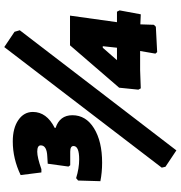

<svg xmlns="http://www.w3.org/2000/svg" viewBox="6 -740 828 879"><g transform="rotate(-90 419.5 -300.0)"><path d="M644 -694 714 -647 721 -623 171 94 96 44 92 27ZM212 -655Q273 -655 310 -629.5Q347 -604 347 -563Q347 -500 274 -463V-459Q332 -440 332 -382Q332 -320 272 -283Q212 -246 115 -246Q70 -246 30 -254L33 -356L44 -365Q89 -351 130 -351Q191 -351 191 -377Q191 -392 165 -392H103L97 -400L110 -495L143 -497Q194 -499 194 -527Q194 -543 165 -543Q139 -543 85 -524H70L58 -619Q133 -655 212 -655ZM788 -393 758 -178H806L812 -166L794 -69L748 -71L746 -9L737 0L621 6L614 -2L626 -72H539L455 -69L449 -80L458 -168L652 -393ZM584 -178H641L648 -243H641Z"/></g></svg>

Font: Alegreya Sans SC Black
Style: Italic
Weight: 900
Italic angle: -7°
Designer: Juan Pablo del Peral
Foundry: Huerta Tipografica
Version: Version 2.007